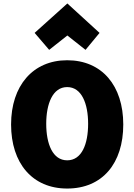

<svg xmlns="http://www.w3.org/2000/svg" viewBox="-20 -1064 776 1109"><path d="M369 -859 264 -776 180 -874 369 -1044 555 -874 474 -776ZM692 -345C692 -121 572 25 368 25C167 25 44 -121 44 -345C44 -569 170 -716 368 -716C569 -716 692 -569 692 -345ZM489 -349C489 -465 452 -561 368 -561C284 -561 247 -464 247 -349C247 -233 284 -138 368 -138C453 -138 489 -233 489 -349Z"/></svg>

Font: Repo Black
Style: Regular
Weight: 900
Designer: Stefan Peev
Foundry: Context Ltd
Version: Version 1.502